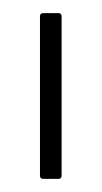

<svg xmlns="http://www.w3.org/2000/svg" viewBox="-20 -703 155 293"><path d="M46 -430Q41 -430 41 -435V-678Q41 -683 46 -683H69Q74 -683 74 -678V-435Q74 -430 69 -430Z"/></svg>

Font: Sofia Sans Extra Condensed ExtraLight
Style: Regular
Weight: 250
Designer: Botio Nikoltchev, Ani Petrova
Foundry: lettersoup
Version: Version 4.101